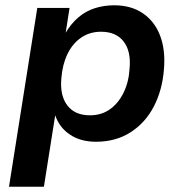

<svg xmlns="http://www.w3.org/2000/svg" viewBox="-20 -526 695 726"><path d="M14 180 121 -496H243L228 -400H227Q248 -436 276 -460Q304 -484 338.5 -495Q373 -506 412 -506Q476 -506 520.5 -475.5Q565 -445 585.5 -391Q606 -337 600 -265Q594 -186 562 -124Q530 -62 474 -26Q418 10 343 10Q285 10 244.5 -17Q204 -44 188 -92H189L146 180ZM320 -90Q364 -90 396 -113Q428 -136 447.5 -176Q467 -216 470 -267Q476 -332 447.5 -369Q419 -406 362 -406Q319 -406 286.5 -383.5Q254 -361 235 -321.5Q216 -282 212 -230Q206 -165 234.5 -127.5Q263 -90 320 -90Z"/></svg>

Font: Nunito Sans 9pt
Style: Bold Italic
Weight: 700
Italic angle: -9°
Version: Version 3.101;gftools[0.9.27]